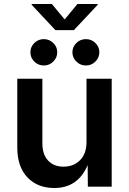

<svg xmlns="http://www.w3.org/2000/svg" viewBox="-20 -944 652 971"><path d="M254.4 6.8Q169.9 6.8 118.7 -46.9Q67.4 -100.6 67.4 -198.7V-545.9H194.3V-218.3Q194.3 -163.6 222.9 -132.3Q251.5 -101.1 301.3 -101.1Q352.1 -101.1 384.8 -133.8Q417.5 -166.5 417.5 -226.1V-545.9H544.9V0H424.3L423.3 -109.4Q374.5 6.8 254.4 6.8ZM242.2 -923.8 307.1 -845.7 371.6 -923.8H474.1V-919.9L353.5 -791.5H260.3L140.1 -919.9V-923.8ZM201.7 -612.8Q173.3 -612.8 153.6 -632.6Q133.8 -652.3 133.8 -679.7Q133.8 -707 153.6 -726.6Q173.3 -746.1 201.7 -746.1Q229.5 -746.1 249.5 -726.6Q269.5 -707 269.5 -679.7Q269.5 -652.3 249.5 -632.6Q229.5 -612.8 201.7 -612.8ZM414.6 -612.8Q386.2 -612.8 366.2 -632.6Q346.2 -652.3 346.2 -679.7Q346.2 -707 366.2 -726.6Q386.2 -746.1 414.6 -746.1Q442.4 -746.1 462.4 -726.6Q482.4 -707 482.4 -679.7Q482.4 -652.3 462.4 -632.6Q442.4 -612.8 414.6 -612.8Z"/></svg>

Font: Inter SemiBold
Style: Regular
Weight: 600
Designer: Rasmus Andersson
Foundry: rsms
Version: Version 4.001;git-9221beed3